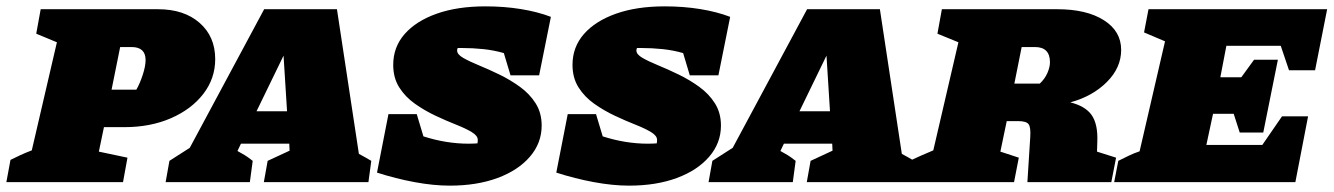

<svg xmlns="http://www.w3.org/2000/svg" viewBox="-50 -573 4195 604"><path d="M-30 0 -17 -70Q-3 -77 13 -84.5Q29 -92 50 -100L129 -440L64 -467L78 -544H447Q529 -544 578 -501Q627 -458 627 -387Q627 -326 589.5 -277.5Q552 -229 487.5 -201Q423 -173 341 -173H277L261 -96L351 -77L337 0ZM364 -425H328L301 -291H379Q390 -310 399 -337.5Q408 -365 408 -384Q408 -425 364 -425Z M1079 -89Q1090 -83 1099 -78Q1108 -73 1118 -67L1109 0H780L792 -67L861 -99L860 -121H708L697 -98Q711 -90 719 -85.5Q727 -81 745 -67L736 0H471L483 -67L547 -108L781 -544H1010ZM757 -223H853L842 -398Z M1556 -336 1535 -406Q1504 -415 1470.5 -418.5Q1437 -422 1402 -422Q1396 -422 1390 -422Q1388 -419 1388 -414Q1388 -402 1407 -391Q1426 -380 1456.5 -367.5Q1487 -355 1521 -338.5Q1555 -322 1585.5 -300Q1616 -278 1635 -248Q1654 -218 1654 -178Q1654 -123 1617 -80Q1580 -37 1515 -13Q1450 11 1365 11Q1314 11 1254.5 0Q1195 -11 1136 -30L1172 -214H1261L1282 -144Q1354 -121 1424 -121Q1438 -121 1452 -122Q1453 -127 1453 -133Q1453 -146 1434 -157.5Q1415 -169 1384.5 -181Q1354 -193 1320 -209Q1286 -225 1255.5 -246.5Q1225 -268 1206 -298Q1187 -328 1187 -369Q1187 -425 1223 -466Q1259 -507 1324 -530Q1389 -553 1477 -553Q1536 -553 1588.5 -544.5Q1641 -536 1683 -520L1646 -336Z M2120 -336 2099 -406Q2068 -415 2034.5 -418.5Q2001 -422 1966 -422Q1960 -422 1954 -422Q1952 -419 1952 -414Q1952 -402 1971 -391Q1990 -380 2020.5 -367.5Q2051 -355 2085 -338.5Q2119 -322 2149.5 -300Q2180 -278 2199 -248Q2218 -218 2218 -178Q2218 -123 2181 -80Q2144 -37 2079 -13Q2014 11 1929 11Q1878 11 1818.5 0Q1759 -11 1700 -30L1736 -214H1825L1846 -144Q1918 -121 1988 -121Q2002 -121 2016 -122Q2017 -127 2017 -133Q2017 -146 1998 -157.5Q1979 -169 1948.5 -181Q1918 -193 1884 -209Q1850 -225 1819.5 -246.5Q1789 -268 1770 -298Q1751 -328 1751 -369Q1751 -425 1787 -466Q1823 -507 1888 -530Q1953 -553 2041 -553Q2100 -553 2152.5 -544.5Q2205 -536 2247 -520L2210 -336Z M2787 -89Q2798 -83 2807 -78Q2816 -73 2826 -67L2817 0H2488L2500 -67L2569 -99L2568 -121H2416L2405 -98Q2419 -90 2427 -85.5Q2435 -81 2453 -67L2444 0H2179L2191 -67L2255 -108L2489 -544H2718ZM2465 -223H2561L2550 -398Z M2805 0 2818 -70Q2833 -77 2847.5 -83.5Q2862 -90 2886 -100L2965 -440L2899 -467L2913 -544H3276Q3368 -544 3422.5 -509.5Q3477 -475 3477 -416Q3477 -360 3432 -315Q3387 -270 3317 -251Q3365 -239 3384.5 -210.5Q3404 -182 3402 -128L3401 -96L3461 -77L3446 0H3182L3191 -142Q3193 -172 3186 -182Q3179 -192 3153 -192H3117L3097 -96L3155 -77L3140 0ZM3206 -425H3164L3141 -310H3221Q3237 -325 3245 -343.5Q3253 -362 3253 -377Q3253 -425 3206 -425Z M3455 0 3468 -67Q3484 -75 3500.5 -83Q3517 -91 3535 -97L3615 -443L3549 -471L3563 -544H4125L4087 -352H4005L3979 -429H3808L3789 -330H3855L3895 -385H3970L3924 -156H3850L3831 -215H3766L3745 -117H3921L3983 -207H4065L4025 0Z"/></svg>

Font: Piazzolla SC Black
Style: Italic
Weight: 900
Italic angle: -11.3°
Designer: Juan Pablo del Peral
Foundry: Huerta Tipografica
Version: Version 1.330